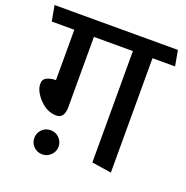

<svg xmlns="http://www.w3.org/2000/svg" viewBox="-141 -799 935 967"><g transform="rotate(20 327.0 -316.0)"><path d="M439 0V-597H230V-219Q230 -192 219.5 -176Q209 -160 187 -160Q137 -160 97 -202Q57 -244 57 -283Q57 -308 77.5 -317.5Q98 -327 125 -327V-597H4Q0 -618 -3.5 -638.5Q-7 -659 -11 -680H650L665 -597H544V16ZM187 48Q159 48 140.5 29Q122 10 122 -16Q122 -43 140.5 -62Q159 -81 187 -81Q214 -81 233 -62Q252 -43 252 -16Q252 10 233 29Q214 48 187 48Z"/></g></svg>

Font: Palanquin Medium
Style: Regular
Weight: 500
Designer: Pria Ravichandran
Version: Version 1.0.4